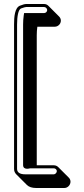

<svg xmlns="http://www.w3.org/2000/svg" viewBox="-20 -760 420 956"><path d="M159 176H301C317 176 331 161 331 145C331 137 328 130 323 125L270 72C264 66 256 63 248 63H163V-585C163 -599 164 -613 166 -627H253C269 -627 283 -641 283 -657C283 -665 280 -672 274 -678L221 -731C215 -737 208 -740 200 -740H110C103 -740 93 -737 80 -732C53 -722 50 -675 50 -638V81C50 92 54 101 61 108L114 161C124 171 140 176 159 176ZM110 62ZM106 108C78 108 65 98 65 81V-638C65 -678 71 -713 85 -718C98 -723 107 -725 110 -725H200C208 -725 215 -717 215 -710C215 -702 208 -695 200 -695H100L98 -682C96 -667 95 -653 95 -638V62C95 89 130 78 130 78H248C256 78 263 85 263 92C263 100 255 108 248 108Z"/></svg>

Font: Squarish
Style: Shd
Weight: 400
Foundry: Cannot Into Space Fonts
Version: Version 0.272